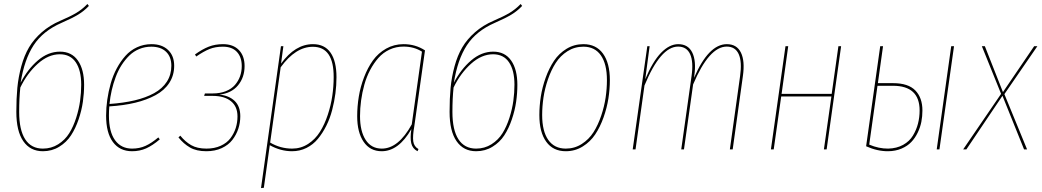

<svg xmlns="http://www.w3.org/2000/svg" viewBox="-20 -750 5233 964"><path d="M281.2 -490.7Q339.8 -490.7 371.1 -446Q402.3 -401.4 402.3 -324.2Q402.3 -282.2 396.2 -239.3Q390.1 -196.3 374.8 -150.9Q359.4 -105.5 336.7 -70.6Q314 -35.6 277.3 -13.2Q240.7 9.3 195.3 9.3Q131.8 9.3 96.9 -41.3Q62 -91.8 62 -188.5Q62 -255.9 67.1 -309.6Q72.3 -363.3 86.9 -417.2Q101.6 -471.2 125.7 -512.2Q149.9 -553.2 189.7 -588.1Q229.5 -623 283.2 -646Q333.5 -667.5 363.5 -685.5Q393.6 -703.6 418.9 -730L426.3 -720.2Q402.3 -694.8 372.6 -676.8Q342.8 -658.7 289.1 -635.3Q195.8 -594.7 148.9 -522.9Q102.1 -451.2 83.5 -334.5Q118.2 -401.9 169.9 -446.3Q221.7 -490.7 281.2 -490.7ZM195.3 -3.9Q237.8 -3.9 272.2 -25.6Q306.6 -47.4 327.6 -81.1Q348.6 -114.7 362.5 -158.7Q376.5 -202.6 382.1 -243.7Q387.7 -284.7 387.7 -324.7Q387.7 -397 360.4 -437.3Q333 -477.5 280.3 -477.5Q222.7 -477.5 169.7 -429.9Q116.7 -382.3 82 -310.5Q76.2 -256.3 76.2 -188Q76.2 -97.7 106.4 -50.8Q136.7 -3.9 195.3 -3.9Z M854.5 -419.9Q854.5 -371.6 830.1 -334Q805.7 -296.4 761 -272.2Q716.3 -248 658.4 -234.1Q600.6 -220.2 528.8 -215.8Q526.9 -194.8 526.9 -169.9Q526.9 -88.4 557.6 -46.1Q588.4 -3.9 643.1 -3.9Q680.2 -3.9 710.4 -17.6Q740.7 -31.2 774.9 -60.1L782.2 -50.3Q746.1 -19.5 713.9 -5.1Q681.6 9.3 643.1 9.3Q581.1 9.3 546.9 -36.9Q512.7 -83 512.7 -169.4Q512.7 -209 518.6 -249.8Q524.4 -290.5 535.9 -331.1Q547.4 -371.6 566.4 -407Q585.4 -442.4 609.9 -469.7Q634.3 -497.1 668 -512.7Q701.7 -528.3 740.7 -528.3Q793 -528.3 823.7 -499.3Q854.5 -470.2 854.5 -419.9ZM739.7 -515.6Q707.5 -515.6 679.2 -503.9Q650.9 -492.2 629.4 -471.2Q607.9 -450.2 590.3 -422.9Q572.8 -395.5 560.8 -363Q548.8 -330.6 541 -296.9Q533.2 -263.2 529.8 -228Q600.1 -232.9 656 -246.1Q711.9 -259.3 753.7 -282.2Q795.4 -305.2 817.9 -340.1Q840.3 -375 840.3 -419.9Q840.3 -464.8 813.7 -490.2Q787.1 -515.6 739.7 -515.6Z M1099.6 -528.3Q1150.9 -528.3 1179.4 -498.8Q1208 -469.2 1208 -418.5Q1208 -361.3 1175 -321.5Q1142.1 -281.7 1081.1 -274.9Q1129.4 -270.5 1158 -243.4Q1186.5 -216.3 1186.5 -166.5Q1186.5 -133.8 1176.5 -103.5Q1166.5 -73.2 1146.7 -47.6Q1127 -22 1093.3 -6.3Q1059.6 9.3 1016.1 9.3Q966.3 9.3 934.1 -9.3Q901.9 -27.8 876 -60.1L885.3 -68.8Q909.7 -38.6 939.9 -21.2Q970.2 -3.9 1016.6 -3.9Q1057.1 -3.9 1088.1 -18.1Q1119.1 -32.2 1137 -55.9Q1154.8 -79.6 1163.6 -107.4Q1172.4 -135.3 1172.4 -165.5Q1172.4 -215.3 1139.6 -241.9Q1106.9 -268.6 1046.9 -268.6H1004.9L1008.8 -280.8H1047.9Q1085 -280.8 1113.8 -292.2Q1142.6 -303.7 1159.7 -323.5Q1176.8 -343.3 1185.3 -367.2Q1193.8 -391.1 1193.8 -418Q1193.8 -463.4 1169.4 -489.5Q1145 -515.6 1099.1 -515.6Q1061 -515.6 1031.5 -503.7Q1002 -491.7 965.3 -466.3L959 -476.6Q995.6 -502.9 1027.8 -515.6Q1060.1 -528.3 1099.6 -528.3Z M1290.5 194.3 1390.6 -518.1H1402.8L1391.1 -430.7Q1461.9 -528.3 1551.3 -528.3Q1609.9 -528.3 1639.6 -485.6Q1669.4 -442.9 1669.4 -362.3Q1669.4 -322.3 1664.1 -281Q1658.7 -239.7 1647.7 -197.5Q1636.7 -155.3 1618.4 -118.7Q1600.1 -82 1576.2 -53Q1552.2 -23.9 1518.8 -7.3Q1485.4 9.3 1446.3 9.3Q1388.7 9.3 1334.5 -21L1304.7 192.9ZM1446.8 -3.9Q1490.7 -3.9 1526.9 -27.3Q1563 -50.8 1586.4 -88.1Q1609.9 -125.5 1625.7 -173.6Q1641.6 -221.7 1648.4 -269Q1655.3 -316.4 1655.3 -362.3Q1656.2 -515.1 1550.8 -515.1Q1463.9 -515.1 1389.2 -412.1L1336.4 -34.2Q1387.7 -3.9 1446.8 -3.9Z M2006.3 -528.3Q2065.9 -528.3 2113.8 -497.1L2060.1 -115.7Q2051.3 -66.9 2054.9 -40.5Q2058.6 -14.2 2081.1 -1.5L2076.2 9.3Q2050.8 -3.9 2044.7 -31.2Q2038.6 -58.6 2045.4 -101.6Q1981.4 9.3 1896.5 9.3Q1837.9 9.3 1805.7 -38.1Q1773.4 -85.4 1773.4 -166.5Q1773.4 -215.8 1781.5 -265.1Q1789.6 -314.5 1807.9 -362.3Q1826.2 -410.2 1852.5 -446.8Q1878.9 -483.4 1918.7 -505.9Q1958.5 -528.3 2006.3 -528.3ZM2005.9 -516.1Q1968.3 -516.1 1935.8 -501Q1903.3 -485.8 1879.9 -459.2Q1856.4 -432.6 1838.4 -398.4Q1820.3 -364.3 1809.3 -324.7Q1798.3 -285.2 1793 -245.6Q1787.6 -206.1 1787.6 -167Q1787.6 -91.3 1815.9 -47.6Q1844.2 -3.9 1897 -3.9Q1980.5 -3.9 2047.4 -125.5L2098.6 -490.7Q2058.6 -516.1 2005.9 -516.1Z M2456.5 -490.7Q2515.1 -490.7 2546.4 -446Q2577.6 -401.4 2577.6 -324.2Q2577.6 -282.2 2571.5 -239.3Q2565.4 -196.3 2550 -150.9Q2534.7 -105.5 2512 -70.6Q2489.3 -35.6 2452.6 -13.2Q2416 9.3 2370.6 9.3Q2307.1 9.3 2272.2 -41.3Q2237.3 -91.8 2237.3 -188.5Q2237.3 -255.9 2242.4 -309.6Q2247.6 -363.3 2262.2 -417.2Q2276.9 -471.2 2301 -512.2Q2325.2 -553.2 2365 -588.1Q2404.8 -623 2458.5 -646Q2508.8 -667.5 2538.8 -685.5Q2568.8 -703.6 2594.2 -730L2601.6 -720.2Q2577.6 -694.8 2547.9 -676.8Q2518.1 -658.7 2464.4 -635.3Q2371.1 -594.7 2324.2 -522.9Q2277.3 -451.2 2258.8 -334.5Q2293.5 -401.9 2345.2 -446.3Q2397 -490.7 2456.5 -490.7ZM2370.6 -3.9Q2413.1 -3.9 2447.5 -25.6Q2481.9 -47.4 2502.9 -81.1Q2523.9 -114.7 2537.8 -158.7Q2551.8 -202.6 2557.4 -243.7Q2563 -284.7 2563 -324.7Q2563 -397 2535.6 -437.3Q2508.3 -477.5 2455.6 -477.5Q2397.9 -477.5 2345 -429.9Q2292 -382.3 2257.3 -310.5Q2251.5 -256.3 2251.5 -188Q2251.5 -97.7 2281.7 -50.8Q2312 -3.9 2370.6 -3.9Z M2820.8 9.3Q2756.8 9.3 2722.4 -38.6Q2688 -86.4 2688 -172.4Q2688 -217.8 2695.3 -264.9Q2702.6 -312 2719.7 -359.9Q2736.8 -407.7 2761.7 -444.8Q2786.6 -481.9 2824.7 -505.1Q2862.8 -528.3 2909.2 -528.3Q2973.1 -528.3 3007.6 -480.7Q3042 -433.1 3042 -347.7Q3042 -302.7 3034.7 -255.6Q3027.3 -208.5 3010.3 -160.4Q2993.2 -112.3 2968.5 -75.2Q2943.8 -38.1 2905.5 -14.4Q2867.2 9.3 2820.8 9.3ZM2820.8 -3.9Q2864.7 -3.9 2900.9 -27.1Q2937 -50.3 2960 -86.4Q2982.9 -122.6 2998.5 -169.2Q3014.2 -215.8 3020.8 -260.5Q3027.3 -305.2 3027.3 -347.7Q3027.3 -428.7 2996.8 -472.2Q2966.3 -515.6 2909.2 -515.6Q2865.2 -515.6 2829.3 -492.9Q2793.5 -470.2 2770.3 -434.1Q2747.1 -397.9 2731.2 -351.6Q2715.3 -305.2 2708.7 -260.3Q2702.1 -215.3 2702.1 -172.4Q2702.1 -91.3 2732.7 -47.6Q2763.2 -3.9 2820.8 -3.9Z M3629.4 -528.3Q3679.2 -528.3 3700 -486.1Q3720.7 -443.8 3710 -368.7L3658.7 0H3644.5L3695.8 -367.7Q3706.1 -439.9 3689 -478Q3671.9 -516.1 3628.9 -516.1Q3540.5 -516.1 3460 -326.2L3414.1 0H3400.4L3452.1 -367.7Q3462.4 -439.5 3445.1 -477.8Q3427.7 -516.1 3384.8 -516.1Q3296.4 -516.1 3215.8 -320.8L3170.9 0H3156.7L3230 -518.1H3241.7L3219.7 -352.1Q3256.8 -441.4 3299.1 -484.9Q3341.3 -528.3 3385.3 -528.3Q3435.1 -528.3 3455.8 -486.1Q3476.6 -443.8 3465.8 -368.7L3464.8 -359.4Q3537.6 -528.3 3629.4 -528.3Z M4116.7 0 4154.3 -265.6H3902.3L3864.7 0H3850.6L3923.8 -518.1H3937.5L3904.3 -278.8H4155.8L4189.5 -518.1H4203.1L4130.4 0Z M4463.9 -332.5Q4540 -332.5 4575.7 -295.9Q4611.3 -259.3 4611.3 -195.3Q4611.3 -166 4606 -138.4Q4600.6 -110.8 4587.6 -84Q4574.7 -57.1 4555.4 -36.9Q4536.1 -16.6 4506.3 -3.9Q4476.6 8.8 4439.5 9.3Q4385.3 9.8 4328.6 -15.6L4399.4 -518.1H4413.6L4387.7 -332.5ZM4755.9 -518.1H4770L4696.8 0H4683.1ZM4439.5 -3.9Q4482.4 -4.9 4514.4 -22.7Q4546.4 -40.5 4563.7 -69.3Q4581.1 -98.1 4589.1 -129.6Q4597.2 -161.1 4597.2 -195.3Q4597.2 -319.3 4463.4 -319.3H4385.7L4344.2 -23.9Q4392.6 -3.4 4439.5 -3.9Z M5188.5 -518.1 5022.9 -277.3 5136.7 0H5121.6L5013.2 -269L4832 0H4815.9L5006.3 -278.8L4909.7 -518.1H4924.8L5015.6 -287.6L5172.4 -518.1Z"/></svg>

Font: Fira Sans Compressed Hair
Style: Italic
Weight: 100
Width: 3
Italic angle: -8°
Designer: Carrois Corporate & Edenspiekermann AG
Foundry: Carrois Corporate GbR & Edenspiekermann AG
Version: Version 4.203;PS 004.203;hotconv 1.0.88;makeotf.lib2.5.64775